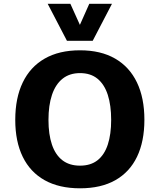

<svg xmlns="http://www.w3.org/2000/svg" viewBox="-20 -988 847 1018"><path d="M404.3 10.4Q293.5 10.4 216.8 -32.5Q140.2 -75.4 100.6 -156.5Q60.9 -237.7 60.9 -352.6Q60.9 -468.6 100.7 -551Q140.4 -633.5 217.1 -677.4Q293.8 -721.3 404.2 -721.3Q514.4 -721.3 590.5 -677.3Q666.6 -633.3 706.1 -550.9Q745.6 -468.5 745.6 -353.1Q745.6 -238.1 706.5 -156.8Q667.4 -75.5 591.5 -32.6Q515.6 10.4 404.3 10.4ZM404.2 -109.7Q460.9 -109.7 497.4 -138.5Q533.8 -167.4 551.6 -221.7Q569.4 -276.1 569.4 -352.1Q569.4 -429.3 551.6 -484.8Q533.7 -540.3 497.2 -570.4Q460.6 -600.4 404.3 -600.4Q348.7 -600.4 311.5 -570.5Q274.2 -540.5 255.6 -485Q237 -429.5 237 -352.1Q237 -275.8 255.3 -221.6Q273.5 -167.4 310.6 -138.5Q347.7 -109.7 404.2 -109.7ZM334.9 -771.8 232.8 -967.9H353.1L403.6 -856.1L453.4 -967.9H573.7L471.6 -771.8Z"/></svg>

Font: Comme
Style: Regular
Weight: 400
Designer: Vernon Adams
Foundry: Vernon Adams
Version: Version 1.000;gftools[0.9.27]